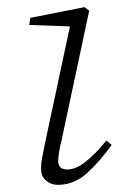

<svg xmlns="http://www.w3.org/2000/svg" viewBox="-20 -505 334 538"><path d="M95 -32Q95 -48 98 -62.5Q101 -77 106 -103L176 -431L62 -435L65 -455L217 -485L230 -475L153 -114Q149 -98 146 -81.5Q143 -65 143 -54Q143 -30 169 -30Q192 -30 219.5 -51.5Q247 -73 278 -111L293 -99Q261 -54 224.5 -20.5Q188 13 142 13Q123 13 109 1Q95 -11 95 -32Z"/></svg>

Font: Source Serif Pro Light
Style: Italic
Weight: 300
Italic angle: -12°
Designer: Frank Grießhammer
Foundry: Adobe Systems Incorporated
Version: Version 3.001;hotconv 1.0.111;makeotfexe 2.5.65597